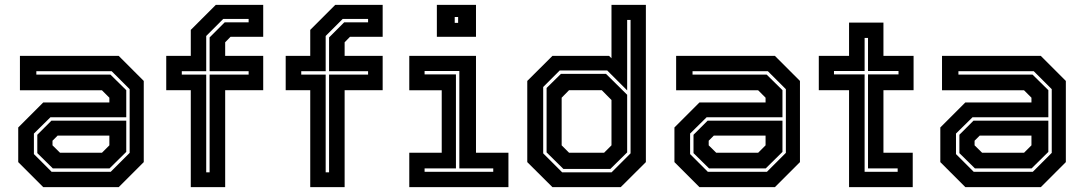

<svg xmlns="http://www.w3.org/2000/svg" viewBox="-20 -770 4460 790"><path d="M158 0 55 -103V-245.5L158 -348.5H430V-368L399.5 -398.5H62V-540H468.5L571.5 -437V-103L468.5 0ZM197.5 -77 133.5 -140V-215.5L191.5 -273.5H499.5V-145L430.5 -77ZM192.5 -63H435.5L513.5 -141V-403L439.5 -477H129.5V-463H434.5L499.5 -399V-287.5H187.5L119.5 -220.5V-136ZM227 -141.5H399.5L430 -172V-212H217L196 -191V-172Z M765 0V-399H664V-540H765V-647L868 -750H1063V-618.5H928.5L906.5 -596V-540H1063V-399H906.5V0ZM828.5 -61H842.5V-463H1003V-477H842.5V-616L904.5 -678H1003V-692H898.5L828.5 -622V-477H728V-463H828.5ZM1256.5 0V-399H1155.5V-540H1256.5V-647L1359.5 -750H1554.5V-618.5H1420L1398 -596V-540H1554.5V-399H1398V0ZM1320 -61H1334V-463H1494.5V-477H1334V-616L1396 -678H1494.5V-692H1390L1320 -622V-477H1219.5V-463H1320ZM1777.5 -618.5V-750H1938.5V-618.5ZM1851 -676H1865V-700H1851ZM1664 0V-141.5H1797.5V-398.5H1664V-540H1938.5V-141.5H2072V0ZM1727 -63H2009.5V-77H1870V-478H1727V-464H1856V-77H1727Z M2534 0H2253L2149.5 -103V-437L2253 -540H2486L2496 -530.5V-750H2637.5V-103ZM2491.5 -75H2298L2229 -143V-408L2288 -466H2473.5L2560.5 -380V-143ZM2465.5 -141.5 2496 -172V-358.5L2456 -399H2321.5L2291 -368V-172L2321.5 -141.5ZM2496.5 -61 2574.5 -139V-688H2560.5V-398L2478.5 -480H2283L2215 -412V-139L2293 -61Z M2858 0 2755 -103V-245.5L2858 -348.5H3130V-368L3099.5 -398.5H2762V-540H3168.5L3271.5 -437V-103L3168.5 0ZM2897.5 -77 2833.5 -140V-215.5L2891.5 -273.5H3199.5V-145L3130.5 -77ZM2892.5 -63H3135.5L3213.5 -141V-403L3139.5 -477H2829.5V-463H3134.5L3199.5 -399V-287.5H2887.5L2819.5 -220.5V-136ZM2927 -141.5H3099.5L3130 -172V-212H2917L2896 -191V-172Z M3473.5 0V-399H3349V-540H3473.5V-677H3615V-540H3739V-399H3615V-141.5H3735.5V0ZM3537.5 -63H3673.5V-77H3551.5V-464H3677V-478H3551.5V-614H3537.5V-478H3411.5V-464H3537.5Z M3952 0 3849 -103V-245.5L3952 -348.5H4224V-368L4193.5 -398.5H3856V-540H4262.5L4365.5 -437V-103L4262.5 0ZM3991.5 -77 3927.5 -140V-215.5L3985.5 -273.5H4293.5V-145L4224.5 -77ZM3986.5 -63H4229.5L4307.5 -141V-403L4233.5 -477H3923.5V-463H4228.5L4293.5 -399V-287.5H3981.5L3913.5 -220.5V-136ZM4021 -141.5H4193.5L4224 -172V-212H4011L3990 -191V-172Z"/></svg>

Font: Tourney Thin
Style: Bold
Weight: 700
Version: Version 1.015